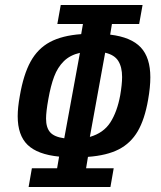

<svg xmlns="http://www.w3.org/2000/svg" viewBox="-20 -745 640 765"><path d="M534.5 -649.5H426L419 -607Q502.5 -597 540.8 -556.2Q579 -515.5 579 -437Q579 -397.5 570 -347Q556.5 -269.5 528.8 -222Q501 -174.5 453.5 -150Q406 -125.5 330.5 -120L323 -74.5H433L420 0H94L107 -74.5H207.5L215.5 -121Q129.5 -129.5 90 -167.8Q50.5 -206 50.5 -282Q50.5 -316.5 59 -363Q73.5 -448 102 -499.8Q130.5 -551.5 179 -577.5Q227.5 -603.5 303.5 -609L310.5 -649.5H208.5L222 -725H548ZM163.5 -272.5Q163.5 -236.5 179.8 -218Q196 -199.5 236 -194L298.5 -534.5Q259 -525.5 234.2 -501Q209.5 -476.5 195.8 -440Q182 -403.5 172.5 -349.5Q163.5 -299.5 163.5 -272.5ZM459 -365.5Q466.5 -409.5 466.5 -438Q466.5 -478 451.2 -502.2Q436 -526.5 399 -535L338 -199.5Q392.5 -215 419.8 -257.5Q447 -300 459 -365.5Z"/></svg>

Font: JuliaMono SemiBoldItalic
Style: Regular
Weight: 600
Italic angle: -9°
Monospace: yes
Designer: cormullion
Foundry: corm
Version: Version 0.049; ttfautohint (v1.8.4)